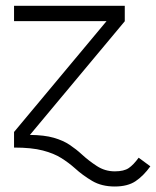

<svg xmlns="http://www.w3.org/2000/svg" viewBox="-20 -518 548 674"><path d="M382.8 136.7Q336.9 136.7 303.7 117.2Q270.5 97.7 243.2 72.8Q221.2 53.2 195.3 36.9Q169.4 20.5 130.4 10.3Q91.3 0 29.3 0V-54.7L354 -443.8H29.3V-497.6H418V-443.4L85 -44.4Q135.7 -43.9 168.7 -34.4Q201.7 -24.9 224.6 -9.5Q247.6 5.9 267.1 23.9Q291.5 46.4 320.1 64.9Q348.6 83.5 382.8 83.5Q415 83.5 431.9 72Q448.7 60.5 466.8 35.6L507.8 65.9Q483.9 99.1 456.1 117.9Q428.2 136.7 382.8 136.7Z"/></svg>

Font: Estedad-FD Light
Style: Regular
Weight: 300
Designer: Amin Abedi
Version: Version 7.3